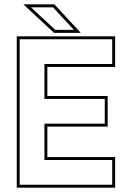

<svg xmlns="http://www.w3.org/2000/svg" viewBox="-20 -868 610 888"><path d="M57.5 0V-700H512.5V-558.5H199V-424H478V-282.5H199V-141.5H512.5V0ZM71 -13.5H499V-128H185.5V-296H464.5V-410.5H185.5V-572H499V-686.5H71ZM353.5 -716H230L88 -848H231.5ZM321.5 -730 225.5 -834H123.5L235.5 -730Z"/></svg>

Font: Tourney Thin
Style: Regular
Weight: 100
Designer: Tyler Finck
Foundry: Etcetera Type Co
Version: Version 1.015